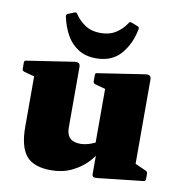

<svg xmlns="http://www.w3.org/2000/svg" viewBox="-84 -826 863 919"><g transform="rotate(10 347.5 -366.0)"><path d="M618 -162V-55L599 -93L671 -61Q680 -57 680 -47V-21Q680 -12 670 -10L452 14Q436 16 430 12.5Q424 9 424 -1V-124L412 -141V-162ZM224 16Q140 16 103.5 -27Q67 -70 67 -169V-308H273V-199Q273 -133 340 -133Q381 -133 430 -161L448 -133Q432 -94 400 -60Q368 -26 323.5 -5Q279 16 224 16ZM412 -162V-308H618V-162ZM67 -308V-462L87 -407L17 -426Q7 -429 7 -439V-469Q7 -480 17 -480L240 -514Q258 -517 265.5 -512.5Q273 -508 273 -493V-308ZM412 -308V-462L432 -407L362 -426Q352 -429 352 -439V-469Q352 -480 362 -480L585 -514Q603 -517 610.5 -512.5Q618 -508 618 -493V-308ZM343 -549Q292 -549 256 -572Q220 -595 198.5 -634Q177 -673 167 -721Q165 -732 174 -735L204 -747Q213 -751 218 -743Q238 -712 269 -692Q300 -672 343 -672Q387 -672 418 -692Q449 -712 468 -742Q472 -751 482 -747L513 -735Q522 -732 520 -721Q506 -648 463 -598.5Q420 -549 343 -549Z"/></g></svg>

Font: Hahmlet Black
Style: Regular
Weight: 900
Version: Version 1.002